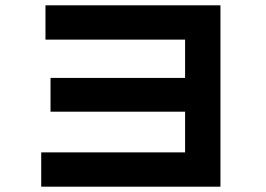

<svg xmlns="http://www.w3.org/2000/svg" viewBox="-20 -651 1002 722"><path d="M135 -78H676V-231H170V-358H676V-502H151V-631H809V51H135Z"/></svg>

Font: Gmarket Sans TTF Bold
Style: Regular
Weight: 700
Designer: Creative Director : Sungho Lee; Art Director : Kiwoong Choi; Project Manager : Sori Yang, Jongwook Yoon; Font Designer :
Foundry: Sandoll Inc.
Version: Version 1.000;hotconv 1.0.109;makeotfexe 2.5.65596